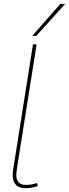

<svg xmlns="http://www.w3.org/2000/svg" viewBox="-20 -971 360 1001"><path d="M152 -740H171L71 -110Q69 -95 67 -81.5Q65 -68 65 -55Q65 -37 75.5 -22Q86 -7 117 -7Q131 -7 144.5 -9.5Q158 -12 172 -17L177 0Q163 4 147 7Q131 10 114 10Q77 10 61.5 -9Q46 -28 46 -56Q46 -67 47.5 -77.5Q49 -88 50 -96ZM148 -784 295 -951H320L169 -784Z"/></svg>

Font: Georama Thin
Style: Italic
Weight: 100
Italic angle: -9°
Designer: Jean-Baptiste Levee
Foundry: Production Type
Version: Version 1.000